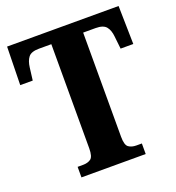

<svg xmlns="http://www.w3.org/2000/svg" viewBox="-130 -819 849 924"><g transform="rotate(-20 294.5 -357.0)"><path d="M130 0V-54H158Q182 -54 197.5 -65Q213 -76 213 -119V-652H150Q110 -652 95.5 -633.5Q81 -615 77 -582L69 -518H5L9 -714H580L584 -518H519L512 -582Q509 -615 494 -633.5Q479 -652 440 -652H376V-118Q376 -76 391.5 -65Q407 -54 431 -54H459V0Z"/></g></svg>

Font: Noto Serif Tamil Condensed ExtraBold
Style: Regular
Weight: 800
Width: 3
Designer: Indian Type Foundry, Tom Grace, and the Monotype Design Team
Foundry: Monotype Imaging Inc.
Version: Version 2.004; ttfautohint (v1.8.4.7-5d5b)